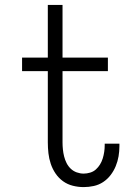

<svg xmlns="http://www.w3.org/2000/svg" viewBox="-20 -755 540 783"><path d="M321 8Q299 8 277 2.5Q255 -3 237 -16Q219 -29 206.5 -47.5Q194 -66 187 -87Q180 -108 177.5 -130Q175 -152 175 -174V-465H70V-520H175V-735H235V-520H420V-465H235V-174Q235 -160 236.5 -145.5Q238 -131 241.5 -117Q245 -103 251.5 -90Q258 -77 268.5 -67Q279 -57 293 -52Q307 -47 321 -47Q334 -47 347.5 -51Q361 -55 371 -64Q381 -73 388 -84.5Q395 -96 399 -109Q403 -122 405 -135.5Q407 -149 407 -162V-169H467V-159Q467 -138 463.5 -117.5Q460 -97 452 -77.5Q444 -58 431 -41Q418 -24 400.5 -12.5Q383 -1 362.5 3.5Q342 8 321 8Z"/></svg>

Font: Iosevka Curly Light
Style: Regular
Weight: 300
Monospace: yes
Designer: Belleve Invis
Foundry: Belleve Invis
Version: Version 22.1.2; ttfautohint (v1.8.4)